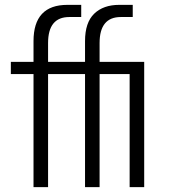

<svg xmlns="http://www.w3.org/2000/svg" viewBox="-20 -766 714 786"><path d="M328.1 -512.7V-597.7Q328.1 -673.8 365.7 -710Q403.3 -746.1 467.8 -746.1H523.4V-696.3H474.6Q387.7 -696.3 387.7 -589.8V-512.7H570.3V0H510.7V-462.9H387.7V0H328.1V-462.9H176.8V0H117.2V-462.9H24.4V-512.7H117.2V-597.7Q117.2 -746.1 255.9 -746.1H312.5V-696.3H263.7Q176.8 -696.3 176.8 -589.8V-512.7Z"/></svg>

Font: Gothic A1 Light
Style: Regular
Weight: 300
Version: Version 2.50